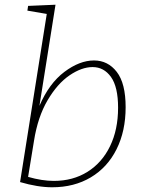

<svg xmlns="http://www.w3.org/2000/svg" viewBox="-20 -786 609 813"><path d="M512 -332Q512 -231 473.5 -154Q435 -77 364.5 -35Q294 7 201 7Q140 7 65 -15L178 -727L96 -741L99 -761L215 -766L147 -338Q188 -433 252.5 -481.5Q317 -530 378 -530Q437 -530 474.5 -481.5Q512 -433 512 -332ZM480 -330Q480 -418 450 -460Q420 -502 372 -502Q326 -502 274.5 -467Q223 -432 181.5 -361.5Q140 -291 124 -190L99 -37Q158 -20 208 -20Q289 -20 350.5 -58.5Q412 -97 446 -167Q480 -237 480 -330Z"/></svg>

Font: Bitter Pro ExtraLight
Style: Italic
Weight: 275
Italic angle: -9°
Designer: Sol Matas, and Bitter project Authors
Foundry: Sol Matas
Version: Version 1.010